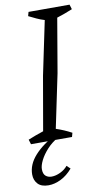

<svg xmlns="http://www.w3.org/2000/svg" viewBox="-101 -748 566 1028"><g transform="rotate(-10 181.5 -233.5)"><path d="M22 0 14 -26Q34 -34 55 -42Q76 -50 98 -57L149 -350L210 -642Q189 -648 167.5 -658Q146 -668 126 -678L132 -700H355L363 -674Q343 -666 322 -658Q301 -650 278 -643L228 -350L167 -58Q210 -44 251 -22L245 0ZM77 233Q38 233 19 212.5Q0 192 0 161Q0 107 43 59Q86 11 159 -26L169 -9Q135 10 109.5 38Q84 66 70 94Q56 122 56 142Q56 168 69 179Q82 190 101 190Q124 190 149 178Q174 166 189 147L208 165Q179 199 144.5 216Q110 233 77 233Z"/></g></svg>

Font: Mate
Style: Italic
Weight: 400
Italic angle: -10.8°
Designer: Eduardo Rodriguez Tunni
Foundry: Eduardo Rodriguez Tunni
Version: Version 1.003; ttfautohint (v1.8.4.7-5d5b);gftools[0.9.24]